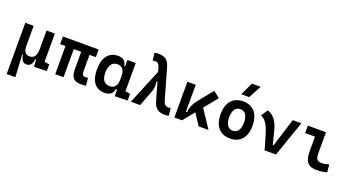

<svg xmlns="http://www.w3.org/2000/svg" viewBox="-59 -1592 4805 2613"><g transform="rotate(20 2344.0 -285.0)"><path d="M273.9 9.8C328.6 9.8 358.9 -26.4 365.7 -99.6H377.4L384.8 4.9L567.9 0V-97.7L496.6 -108.4V-517.6H376V-253.9C376 -148.4 341.3 -107.4 273.9 -107.4C220.7 -107.4 189.5 -149.4 189.5 -224.6V-517.6H68.8V224.6H194.3L176.8 -99.6H188.5C195.8 -26.4 223.6 9.8 273.9 9.8Z M1061.5 9.8C1094.7 9.8 1111.8 8.3 1137.7 3.9L1126 -106.4C1111.3 -104 1101.1 -102.5 1090.8 -102.5C1047.4 -102.5 1039.1 -124.5 1039.1 -175.8V-406.7H1130.9V-517.6H613.3V-406.7H690.4V0H811V-406.7H918.5V-151.4C918.5 -38.6 960.9 9.8 1061.5 9.8Z M1406.2 9.8C1479.5 9.8 1528.3 -24.9 1535.2 -93.8H1550.3L1556.2 4.9L1739.3 0V-97.7L1668 -108.4V-517.6H1547.4V-423.8H1534.2C1526.4 -493.2 1485.4 -527.3 1409.7 -527.3C1276.9 -527.3 1201.2 -427.7 1201.2 -253.9C1201.2 -84 1275.9 9.8 1406.2 9.8ZM1547.4 -235.4C1547.4 -147.5 1514.2 -100.1 1440.9 -100.1C1363.3 -100.1 1323.2 -151.9 1323.2 -253.9C1323.2 -358.4 1366.2 -417.5 1441.9 -417.5C1510.7 -417.5 1547.4 -370.1 1547.4 -282.2Z M2279.3 9.8C2300.8 9.8 2315.9 8.3 2335.9 3.9L2324.2 -104C2310.5 -101.1 2301.8 -100.1 2291.5 -100.1C2254.4 -100.1 2228.5 -119.6 2214.8 -168.5L2086.4 -615.2C2058.6 -712.4 2005.9 -742.2 1918 -742.2C1896 -742.2 1881.3 -740.7 1860.8 -736.3L1872.6 -628.4C1886.7 -631.3 1895 -632.3 1905.8 -632.3C1940.4 -632.3 1964.4 -617.7 1978.5 -568.8L1996.1 -508.3L1785.6 0H1919.9L2008.3 -231.9C2024.4 -273.9 2029.3 -322.8 2017.6 -373.5L2033.2 -378.4L2106.4 -122.6C2135.7 -21.5 2189.5 9.8 2279.3 9.8Z M2416 0H2526.9L2659.7 -164.6L2767.6 0H2910.2L2737.3 -260.3L2894 -454.6L2802.2 -527.3L2629.9 -314.5C2582.5 -256.8 2557.1 -193.8 2552.2 -126.5H2536.6V-517.6H2416Z M3222.7 9.8C3369.6 9.8 3454.1 -87.9 3454.1 -258.8C3454.1 -429.7 3369.6 -527.3 3222.7 -527.3C3075.7 -527.3 2991.2 -429.7 2991.2 -258.8C2991.2 -87.9 3075.7 9.8 3222.7 9.8ZM3222.7 -102.5C3154.3 -102.5 3115.2 -159.2 3115.2 -258.8C3115.2 -358.9 3154.3 -415 3222.7 -415C3291 -415 3330.1 -358.9 3330.1 -258.8C3330.1 -159.2 3291 -102.5 3222.7 -102.5ZM3162.6 -609.4H3278.3L3376 -794.9H3250.5Z M3722.7 0H3887.2L4067.4 -517.6H3942.4L3813 -105H3802.7L3756.3 -288.1C3720.7 -428.2 3668.9 -493.7 3578.1 -527.3L3513.7 -429.7C3585.9 -403.8 3627.9 -326.7 3667.5 -190.4Z M4474.6 9.8C4529.3 9.8 4574.2 3.9 4626 -10.7L4614.3 -121.1C4572.8 -108.4 4542 -102.5 4513.7 -102.5C4437.5 -102.5 4423.3 -137.7 4423.3 -219.7V-517.6H4160.2V-410.2H4303.2V-195.3C4303.2 -51.8 4353 9.8 4474.6 9.8Z"/></g></svg>

Font: Cascadia Code NF SemiBold
Style: Regular
Weight: 600
Monospace: yes
Designer: Aaron Bell
Foundry: Saja Typeworks
Version: Version 2404.023